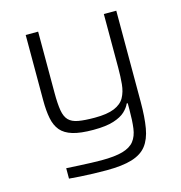

<svg xmlns="http://www.w3.org/2000/svg" viewBox="-106 -606 858 909"><g transform="rotate(-15 322.5 -151.0)"><path d="M306 208Q275 208 241 207Q207 206 176 204Q145 202 123 200V149Q157 151 187.5 152.5Q218 154 245 155Q272 156 294 156Q360 156 398.5 145Q437 134 455.5 110.5Q474 87 479 49.5Q484 12 484 -42V-73H479Q471 -54 451.5 -35.5Q432 -17 394.5 -5Q357 7 295 7Q232 7 194 -4.5Q156 -16 136 -39.5Q116 -63 108.5 -100.5Q101 -138 101 -190V-510H162V-209Q162 -156 167.5 -123.5Q173 -91 189 -74.5Q205 -58 236 -52.5Q267 -47 316 -47Q377 -47 412 -61.5Q447 -76 462 -103Q477 -130 480.5 -167Q484 -204 484 -247V-510H545V-63Q545 12 536 64Q527 116 502.5 147.5Q478 179 430.5 193.5Q383 208 306 208Z"/></g></svg>

Font: Saira SemiExpanded Light
Style: Regular
Weight: 300
Width: 6
Designer: Hector Gatti with collaboration of the Omnibus-Type team
Foundry: Omnibus-Type
Version: Version 1.101